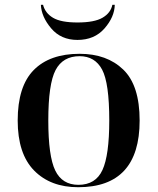

<svg xmlns="http://www.w3.org/2000/svg" viewBox="-20 -773 659 803"><path d="M307 10Q564 10 564 -269Q564 -416 495.5 -482Q427 -548 313 -548Q188 -548 121 -480Q54 -412 54 -269Q54 -130 122.5 -60Q191 10 307 10ZM308 0Q240 0 211 -60Q182 -120 182 -269Q182 -422 212.5 -480Q243 -538 313 -538Q377 -538 407 -482Q437 -426 437 -269Q437 -124 408.5 -62Q380 0 308 0ZM304 -606Q375 -606 417 -654Q459 -702 460 -753H450Q443 -719 409 -699Q375 -679 304 -679Q235 -679 202 -698.5Q169 -718 160 -753H151Q153 -703 194 -654.5Q235 -606 304 -606Z"/></svg>

Font: Noto Serif Display Semi
Style: Regular
Weight: 600
Designer: Monotype Design Team
Foundry: Monotype Imaging Inc.
Version: Version 1.900